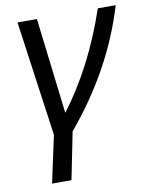

<svg xmlns="http://www.w3.org/2000/svg" viewBox="-83 -583 667 857"><g transform="rotate(-10 250.5 -154.5)"><path d="M83 213 129 0 56 -522H144L196 -88Q334 -269 420 -522H501Q418 -244 214 -1L171 213Z"/></g></svg>

Font: Raleway-v4020 Medium
Style: Italic
Weight: 500
Italic angle: -12°
Designer: Matt McInerney, Pablo Impallari, Rodrigo Fuenzalida
Foundry: Matt McInerney, Pablo Impallari, Rodrigo Fuenzalida
Version: Version 4.020;PS 004.020;hotconv 1.0.88;makeotf.lib2.5.64775